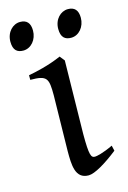

<svg xmlns="http://www.w3.org/2000/svg" viewBox="-107 -694 506 760"><g transform="rotate(-15 145.5 -313.5)"><path d="M283 -53 278 -75C236 -55 210 -50 203 -50C187 -50 181 -61 181 -148L186 -449L170 -469C118 -446 62 -434 34 -429V-410C103 -410 108 -397 108 -327L104 -99C104 -44 104 15 160 15C185 15 232 -13 283 -53ZM-3 -576C-3 -541 13 -529 38 -529C70 -529 95 -559 95 -596C95 -627 81 -642 54 -642C24 -642 -3 -615 -3 -576ZM193 -576C193 -541 209 -529 234 -529C266 -529 291 -559 291 -596C291 -627 277 -642 250 -642C220 -642 193 -615 193 -576Z"/></g></svg>

Font: Temporarium
Style: Regular
Weight: 400
Version: Version 1.1